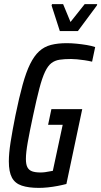

<svg xmlns="http://www.w3.org/2000/svg" viewBox="-20 -906 493 934"><path d="M169 8Q119 8 86 -3Q53 -14 38 -42Q23 -70 23 -121Q23 -160 31.5 -214.5Q40 -269 55 -344Q73 -432 90 -493.5Q107 -555 126.5 -594.5Q146 -634 170.5 -656.5Q195 -679 228 -687.5Q261 -696 305 -696Q327 -696 352.5 -693.5Q378 -691 402 -687Q426 -683 443 -677L428 -606Q411 -610 391.5 -613Q372 -616 354.5 -617.5Q337 -619 326 -619Q293 -619 270 -615.5Q247 -612 230 -599Q213 -586 199 -556.5Q185 -527 171.5 -475.5Q158 -424 141 -344Q124 -265 115 -214Q106 -163 106 -133Q106 -106 113.5 -92Q121 -78 136.5 -72.5Q152 -67 177 -67Q189 -67 199.5 -68.5Q210 -70 220 -72Q230 -74 237 -75L285 -299H214L230 -375H380L303 -11Q284 -6 260.5 -1.5Q237 3 213.5 5.5Q190 8 169 8ZM271 -755 231 -879 233 -886H287L323 -799L392 -886H453L451 -879L359 -755Z"/></svg>

Font: Saira ExtraCondensed Medium
Style: Italic
Weight: 500
Width: 2
Italic angle: -12°
Designer: Hector Gatti with collaboration of the Omnibus-Type team
Foundry: Omnibus-Type
Version: Version 1.101